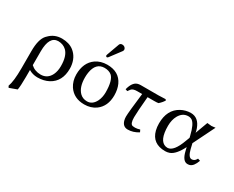

<svg xmlns="http://www.w3.org/2000/svg" viewBox="-121 -1158 2282 1872"><g transform="rotate(30 1020.5 -222.0)"><path d="M149.9 207 64.9 237.8 54.2 220.2Q78.1 155.8 78.1 9.8V-184.1Q78.1 -315.4 125.5 -369.1Q130.9 -375 139.2 -382.8Q194.3 -438.5 276.9 -439Q357.9 -438.5 409.2 -398.9Q478.5 -344.7 487.8 -245.6Q488.8 -232.9 488.8 -221.2Q488.8 -77.6 381.8 -19.5Q327.1 9.8 254.9 9.8Q201.7 9.3 158.2 -17.1V61Q157.7 167 149.9 207ZM400.9 -199.2Q401.4 -313 351.1 -362.8Q314 -398.4 256.8 -398.9Q158.7 -396.5 158.2 -228V-71.8Q202.6 -30.3 269 -29.8Q345.7 -29.8 380.9 -101.6Q400.9 -143.6 400.9 -199.2Z M813.5 -682.1Q840.3 -682.1 852.5 -660.2Q855.5 -653.3 856 -647Q855.5 -636.7 849.6 -628.9L757.8 -506.8Q751.5 -499.5 745.6 -499Q732.9 -500.5 731.9 -512.2Q732.4 -516.6 733.9 -522L785.6 -665Q793 -681.6 813.5 -682.1ZM570.8 -205.1Q570.8 -338.9 659.2 -401.4Q712.9 -438.5 786.6 -439Q921.4 -439 971.2 -331.5Q994.1 -280.8 994.6 -213.9Q994.6 -89.8 911.1 -28.8Q857.4 9.8 782.7 9.8Q665.5 9.8 606.9 -77.6Q571.3 -132.8 570.8 -205.1ZM779.8 -398.9Q681.6 -398.9 662.6 -275.9Q658.7 -250 658.7 -222.2Q658.7 -113.8 710.9 -61.5Q743.2 -29.8 791.5 -29.8Q852.5 -29.8 885.7 -97.2Q906.2 -140.6 906.7 -195.8Q906.7 -332 859.4 -373.5Q829.1 -398.4 779.8 -398.9Z M1283.7 -360.8Q1267.6 -184.6 1267.6 -126Q1267.6 -51.8 1298.3 -44.4Q1300.3 -43.9 1300.8 -43.9Q1314.9 -42 1326.2 -42Q1351.6 -42.5 1379.4 -51.8L1391.6 -26.9Q1333.5 9.8 1272.9 9.8Q1218.8 9.8 1201.7 -47.9Q1195.8 -68.4 1195.8 -91.8Q1195.8 -137.7 1222.7 -360.8H1166.5Q1123 -360.8 1105 -342.8Q1096.2 -333.5 1082.5 -313L1059.6 -320.8Q1081.1 -406.7 1131.3 -423.8Q1147.9 -429.2 1166.5 -429.2H1367.2Q1406.2 -429.2 1444.8 -432.1L1454.6 -422.9Q1439 -393.6 1404.8 -363.8Q1388.7 -360.8 1357.9 -360.8Z M1886.7 -190.9 1900.4 -132.8Q1920.9 -51.8 1956.5 -50.8Q1984.9 -50.8 2000.5 -73.2Q2004.9 -80.1 2009.8 -87.9L2036.6 -79.1Q2010.7 -4.9 1969.7 6.8Q1958 9.8 1945.8 9.8Q1891.1 9.8 1867.2 -88.9Q1866.7 -90.3 1866.7 -90.8L1857.4 -129.9Q1802.7 -21 1742.2 1.5Q1719.2 9.8 1693.8 9.8Q1549.8 9.8 1516.6 -119.6Q1507.8 -154.8 1507.8 -195.8Q1507.8 -350.1 1619.1 -411.1Q1669.9 -438.5 1727.5 -439Q1815.9 -439 1852.1 -336.4Q1860.4 -313 1862.8 -293.9L1914.6 -434.1Q1921.9 -434.1 1938.5 -431.6Q1955.1 -429.2 1962.4 -429.2Q1970.2 -429.2 1986.3 -431.6Q2001 -434.1 2006.8 -434.1ZM1836.4 -222.2 1831.5 -243.2Q1803.7 -359.9 1763.7 -387.2Q1745.1 -398.9 1722.7 -398.9Q1658.7 -398.9 1622.6 -334.5Q1596.2 -286.6 1595.7 -219.2Q1595.7 -52.2 1677.7 -32.2Q1688.5 -29.8 1698.7 -29.8Q1767.1 -31.7 1820.8 -181.2Z"/></g></svg>

Font: Linux Biolinum Capitals O
Style: Small Caps
Weight: 400
Designer: Philipp H. Poll
Foundry: Philipp H. Poll
Version: Version 1.0.4